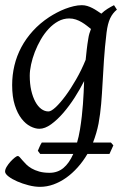

<svg xmlns="http://www.w3.org/2000/svg" viewBox="-22 -477 487 741"><path d="M165 -46.9Q175.3 -46.9 192.9 -63.2Q210.4 -79.6 230.7 -106.9Q251 -134.3 271.7 -170.4Q292.5 -206.5 308.6 -246.1Q310.5 -264.6 312.7 -284.9Q314.9 -305.2 318.8 -328.1Q320.3 -338.4 323 -347.7Q325.7 -356.9 329.1 -365.2Q321.8 -371.1 313 -377.9Q304.2 -384.8 293.7 -391.1Q283.2 -397.5 271 -401.6Q258.8 -405.8 245.1 -405.8Q222.7 -405.8 202.6 -394.8Q182.6 -383.8 165.8 -365.7Q148.9 -347.7 135.5 -324.5Q122.1 -301.3 112.5 -276.6Q103 -252 97.9 -228Q92.8 -204.1 92.8 -185.1Q92.8 -153.3 98.6 -127.9Q104.5 -102.5 114.3 -84.5Q124 -66.4 137.2 -56.6Q150.4 -46.9 165 -46.9ZM429.2 -439.9Q412.6 -426.3 403.1 -406.2Q393.6 -386.2 389.2 -351.1Q382.3 -293 379.2 -245.1Q376 -197.3 373.8 -155.5Q371.6 -113.8 368.4 -75.9Q365.2 -38.1 358.4 -0.5Q351.1 37.1 336.9 73.2H406.2L415.5 84L400.4 117.2H315.4Q298.8 145.5 277.8 168.9Q256.8 192.4 233.4 209Q210 225.6 184.3 234.9Q158.7 244.1 132.3 244.1Q111.8 244.1 88.1 238Q64.5 231.9 44.4 223.1Q24.4 214.4 11 204.1Q-2.4 193.8 -2.4 185.1Q-2.4 176.8 3.9 166.3Q10.3 155.8 18.6 146.7Q26.9 137.7 34.9 131.3Q43 125 46.4 125Q50.3 125 54.4 129.9Q58.6 134.8 64.7 141.8Q70.8 148.9 79.3 157.5Q87.9 166 100.1 173.1Q112.3 180.2 129.4 185.1Q146.5 189.9 169.4 189.9Q200.2 189.9 222.7 171.4Q245.1 152.8 260.7 117.2H133.3L124 105Q127 97.7 130.9 88.9Q134.8 80.1 139.2 73.2H275.4Q278.8 62 281.5 49.6Q284.2 37.1 286.6 23.4Q291 -3.9 293.7 -28.1Q296.4 -52.2 298.1 -75Q299.8 -97.7 300.8 -119.4Q301.8 -141.1 302.7 -164.1Q287.1 -133.3 266.4 -100.8Q245.6 -68.4 222.4 -41.5Q199.2 -14.6 175.3 2.7Q151.4 20 129.9 20Q113.8 20 95.5 10.7Q77.1 1.5 61.3 -18.8Q45.4 -39.1 35.2 -71Q24.9 -103 24.9 -148.9Q24.9 -187.5 33.7 -224.4Q42.5 -261.2 60.3 -294.7Q78.1 -328.1 105 -357.7Q131.8 -387.2 168 -411.1Q181.6 -419.9 197.3 -428.2Q212.9 -436.5 229.5 -442.9Q246.1 -449.2 262.5 -453.1Q278.8 -457 293.9 -457Q304.7 -457 314.9 -453.9Q325.2 -450.7 334.7 -445.8Q344.2 -440.9 352.8 -435.1Q361.3 -429.2 369.1 -424.3Q380.4 -435.1 392.8 -442.9Q405.3 -450.7 418 -457Z"/></svg>

Font: Gentium Plus Eur
Style: Italic
Weight: 400
Italic angle: -8°
Designer: J. Victor Gaultney, Annie Olsen, Iska Routamaa, Becca Hirsbrunner
Foundry: SIL International
Version: Version 5.000